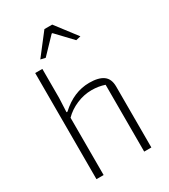

<svg xmlns="http://www.w3.org/2000/svg" viewBox="-205 -947 921 1045"><g transform="rotate(-30 255.0 -424.5)"><path d="M146 -717 248 -849H297L398 -717L368 -710L275 -808H270L176 -710ZM85 -667H130V-485L126 -397H132Q215 -474 313 -474Q371 -474 400.5 -452.5Q430 -431 430 -383V0H385V-420Q347 -433 304 -433Q255 -433 208.5 -413Q162 -393 130 -360V0H85Z"/></g></svg>

Font: Athiti Light
Style: Regular
Weight: 300
Designer: CadsonDemak Team
Foundry: CadsonDemak
Version: Version 1.032